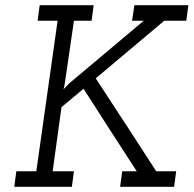

<svg xmlns="http://www.w3.org/2000/svg" viewBox="-20 -720 746 740"><path d="M451 -60 443 0H651L659 -60H582Q524 -150 466 -239Q408 -328 349 -418L613 -640H698L706 -700H498L489 -640H534L246 -398L225 -376Q227 -384 228.5 -391.5Q230 -399 231 -407L265 -640H333L341 -700H133L125 -640H202L120 -60H43L35 0H257L265 -60H183Q192 -122 200 -183.5Q208 -245 217 -307L302 -378Q353 -298 404 -219Q455 -140 507 -60Z"/></svg>

Font: Josefin Slab Thin SemiBold
Style: Italic
Weight: 600
Italic angle: -12°
Version: Version 2.000